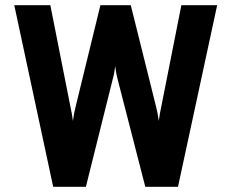

<svg xmlns="http://www.w3.org/2000/svg" viewBox="-20 -720 892 740"><path d="M35 -700H174L252 -306Q257 -285 261 -254Q265 -284 271 -307L367 -700H484L582 -307Q588 -284 592 -254Q596 -285 601 -306L679 -700H817L666 0H540L434 -412Q427 -438 424 -465Q421 -437 414 -413L311 0H185Z"/></svg>

Font: OVRPSS Recut ExtraBold
Style: Regular
Weight: 800
Designer: Giant Group
Foundry: Giant Group
Version: Version 1.001;hotconv 1.0.109;makeotfexe 2.5.65596